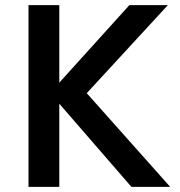

<svg xmlns="http://www.w3.org/2000/svg" viewBox="-20 -728 701 748"><path d="M91 -708H211V-406L484 -708H634L318 -365L643 0H492L211 -324V0H91Z"/></svg>

Font: Metropolitano Medium
Style: Regular
Weight: 500
Designer: Fonts by Alex Slobzheninov & Chris M. Simpson / Changes by Cristiano Sobral
Foundry: Fonts by Alex Slobzheninov & Chris M. Simpson / Changes by Cristiano Sobral
Version: Version 1.00;August 30, 2020;FontCreator 13.0.0.2681 64-bit